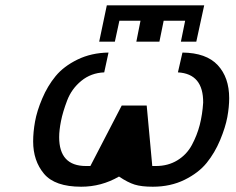

<svg xmlns="http://www.w3.org/2000/svg" viewBox="-20 -687 890 724"><path d="M105 -153.8Q105 -189 112.1 -228.5Q119.1 -268.1 139.2 -315.4Q159.2 -362.8 189.7 -399.9Q220.2 -437 272.2 -462.4Q324.2 -487.8 389.2 -488.8L373 -414.1Q323.2 -412.1 286.6 -382.1Q250 -352.1 233.4 -308.6Q216.8 -265.1 210 -230.5Q203.1 -195.8 203.1 -169.9Q203.1 -61 304.2 -61H320.8L439 -289.1H533.2L554.2 -61H567.9Q613.8 -61 648.9 -82.5Q684.1 -104 703.6 -140.4Q723.1 -176.8 733.2 -215.8Q743.2 -254.9 746.1 -299.8Q747.1 -408.7 650.9 -414.1L668 -488.8Q757.8 -487.8 801 -441.4Q844.2 -395 844.2 -316.9Q844.2 -283.7 837.2 -245.4Q830.1 -207 810.1 -158.9Q790 -110.8 759.5 -73Q729 -35.2 676 -9Q623 17.1 556.2 17.1Q513.2 17.1 487.5 9Q461.9 1 429.2 -21H428.2Q362.3 17.1 286.1 17.1Q187 17.1 146 -31.7Q105 -80.6 105 -153.8ZM354 -529.8 382.8 -667H750L720.2 -529.8H662.1L678.2 -608.9H597.2L581.1 -529.8H494.1L509.8 -608.9H430.2L413.1 -529.8Z"/></svg>

Font: CMU Bright
Style: SemiBoldOblique
Weight: 600
Italic angle: -12°
Version: Version 0.7.0